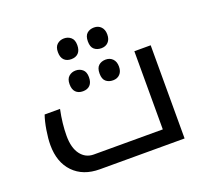

<svg xmlns="http://www.w3.org/2000/svg" viewBox="-115 -801 1009 939"><g transform="rotate(-20 389.0 -331.0)"><path d="M252 0Q165.5 0 115.2 -52Q64.9 -104 64.9 -193.8Q64.9 -227.1 72 -270.5Q79.1 -314 89.8 -344.2H169.9Q154.8 -272 154.8 -209.2Q154.8 -146.5 180.7 -112.3Q206.5 -78.1 249 -78.1H607.9V-484.9H692.9V0ZM498 -567.9Q484.4 -553.7 461.9 -553.7Q439.5 -553.7 425 -566.2Q410.6 -578.6 410.6 -607.4Q410.6 -636.2 425 -648.9Q439.5 -661.6 461.7 -661.6Q483.9 -661.6 497.8 -647.2Q511.7 -632.8 511.7 -607.4Q511.7 -582 498 -567.9ZM342.5 -567.6Q329.1 -553.7 305.4 -553.7Q281.7 -553.7 268.3 -567.4Q254.9 -581.1 254.9 -608.4Q254.9 -635.7 269.8 -648.7Q284.7 -661.6 305.4 -661.6Q326.2 -661.6 341.1 -648.9Q356 -636.2 356 -608.9Q356 -581.5 342.5 -567.6ZM498 -400.9Q484.4 -386.7 461.9 -386.7Q439.5 -386.7 425 -399.2Q410.6 -411.6 410.6 -440.4Q410.6 -469.2 425 -481.9Q439.5 -494.6 461.7 -494.6Q483.9 -494.6 497.8 -480.2Q511.7 -465.8 511.7 -440.4Q511.7 -415 498 -400.9ZM342.5 -400.6Q329.1 -386.7 305.4 -386.7Q281.7 -386.7 268.3 -400.4Q254.9 -414.1 254.9 -441.4Q254.9 -468.8 269.8 -481.7Q284.7 -494.6 305.4 -494.6Q326.2 -494.6 341.1 -481.9Q356 -469.2 356 -441.9Q356 -414.6 342.5 -400.6Z"/></g></svg>

Font: DroidArabicKufi
Style: Regular
Weight: 400
Designer: Pascal Zoghbi
Foundry: Ascender Corporation
Version: Version 1.00